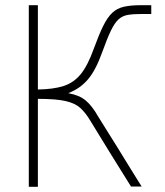

<svg xmlns="http://www.w3.org/2000/svg" viewBox="-20 -720 636 740"><path d="M91 0V-700H126V-375Q186 -376 225 -388.5Q264 -401 291 -434Q318 -467 341 -531Q361 -586 377.5 -619.5Q394 -653 412.5 -670.5Q431 -688 457.5 -694Q484 -700 523 -700H563V-666H523Q493 -666 472.5 -662.5Q452 -659 437 -645.5Q422 -632 407.5 -602Q393 -572 374 -519Q349 -449 318.5 -413.5Q288 -378 243 -361Q286 -353 310.5 -332.5Q335 -312 357 -273Q369 -253 388.5 -222.5Q408 -192 429.5 -157Q451 -122 471 -89.5Q491 -57 506 -33Q521 -9 526 -1H485Q472 -22 451 -55.5Q430 -89 406.5 -127Q383 -165 362 -199.5Q341 -234 328 -255Q310 -285 290 -303.5Q270 -322 233 -330.5Q196 -339 126 -339V0Z"/></svg>

Font: Zen Kaku Gothic Antique Light
Style: Regular
Weight: 300
Designer: Yoshimichi Ohira
Foundry: Positype
Version: Version 1.001